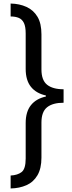

<svg xmlns="http://www.w3.org/2000/svg" viewBox="-20 -871 409 1084"><path d="M40 -851Q90 -850 129.5 -832Q169 -814 191.5 -776.5Q214 -739 214 -677V-479Q214 -418 246 -392.5Q278 -367 339 -367V-291Q278 -291 246 -265.5Q214 -240 214 -179V19Q214 80 191.5 118.5Q169 157 129.5 174.5Q90 192 40 193V120Q80 118 102.5 100Q125 82 125 24V-176Q125 -240 154.5 -277Q184 -314 239 -326V-332Q184 -344 154.5 -381Q125 -418 125 -482V-682Q125 -721 115 -741.5Q105 -762 86 -770Q67 -778 40 -778Z"/></svg>

Font: Noto Sans Tamil UI
Style: Regular
Weight: 400
Designer: Jelle Bosma - Monotype Design Team
Foundry: Monotype Imaging Inc.
Version: Version 2.004